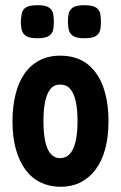

<svg xmlns="http://www.w3.org/2000/svg" viewBox="-20 -703 464 738"><path d="M213 15Q171 15 136.5 -1.5Q102 -18 78 -50.5Q54 -83 41 -129.5Q28 -176 28 -236Q28 -293 39.5 -339.5Q51 -386 73.5 -419Q96 -452 131 -470.5Q166 -489 211 -489Q274 -489 315 -457.5Q356 -426 376.5 -369.5Q397 -313 397 -237Q397 -176 384 -129Q371 -82 346.5 -50Q322 -18 288.5 -1.5Q255 15 213 15ZM211 -95Q233 -95 248 -111Q263 -127 270.5 -159Q278 -191 278 -238Q278 -283 271 -314Q264 -345 249.5 -361.5Q235 -378 211 -378Q188 -378 174 -361Q160 -344 153.5 -312.5Q147 -281 147 -237Q147 -191 154 -159Q161 -127 175.5 -111Q190 -95 211 -95ZM304 -556Q273 -556 260 -565.5Q247 -575 244 -590Q241 -605 241 -620Q241 -636 244 -650.5Q247 -665 260 -674Q273 -683 305 -683Q337 -683 350 -673.5Q363 -664 365.5 -649.5Q368 -635 368 -619Q368 -604 365.5 -589.5Q363 -575 350 -565.5Q337 -556 304 -556ZM124 -556Q92 -556 79 -565.5Q66 -575 63 -590Q60 -605 60 -620Q61 -636 63.5 -650.5Q66 -665 79 -674Q92 -683 124 -683Q156 -683 169 -673.5Q182 -664 184.5 -649.5Q187 -635 187 -619Q187 -604 184.5 -589.5Q182 -575 169 -565.5Q156 -556 124 -556Z"/></svg>

Font: Fredoka Condensed Medium
Style: Regular
Weight: 500
Width: 3
Designer: Ben Nathan
Foundry: Milena B. Brandão, Ben Nathan
Version: Version 2.001